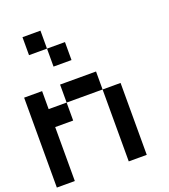

<svg xmlns="http://www.w3.org/2000/svg" viewBox="-158 -1002 982 1115"><g transform="rotate(-20 333.5 -444.5)"><path d="M111.1 -333.3V0H0V-555.6H111.1V-444.4H222.2V-333.3ZM555.6 0H444.4V-444.4H555.6ZM444.4 -444.4H222.2V-555.6H444.4ZM222.2 -777.8H111.1V-888.9H222.2ZM333.3 -666.7H222.2V-777.8H333.3Z"/></g></svg>

Font: Pixeloid Mono
Style: Regular
Weight: 400
Monospace: yes
Designer: GGBotNet
Foundry: GGBotNet
Version: 0.5